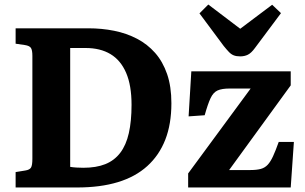

<svg xmlns="http://www.w3.org/2000/svg" viewBox="-20 -828 1346 848"><path d="M49 0V-68L92 -75Q111 -78 117 -88Q123 -98 123 -127V-581Q123 -607 116.5 -616.5Q110 -626 90 -629L49 -635V-703H370Q430 -703 484.5 -692Q539 -681 585 -657Q631 -633 665 -594.5Q699 -556 718 -501Q737 -446 737 -372Q737 -280 710 -211Q683 -142 630.5 -94.5Q578 -47 500.5 -23.5Q423 0 321 0ZM348 -87Q405 -87 445 -103Q485 -119 511 -153Q537 -187 549 -240Q561 -293 561 -365Q561 -451 537 -506.5Q513 -562 468 -589Q423 -616 358 -616H290V-91Q302 -89 317.5 -88Q333 -87 348 -87ZM811 0V-62L1087 -437H994Q960 -437 941 -428.5Q922 -420 910 -394.5Q898 -369 884 -319L813 -314L825 -513H1264V-451L992 -77H1086Q1114 -77 1132 -82Q1150 -87 1162.5 -100.5Q1175 -114 1186 -138Q1197 -162 1211 -201H1278L1264 0ZM1041 -579Q1024 -579 1012.5 -583.5Q1001 -588 991 -598.5Q981 -609 968 -625L861 -769L900 -808L1041 -701L1182 -807L1221 -770L1106 -616Q1090 -594 1075 -586.5Q1060 -579 1041 -579Z"/></svg>

Font: Literata 18pt
Style: Bold
Weight: 700
Designer: Latin by Veronika Burian and Jose Scaglione. Greek by Irene Vlachou. Cyrillic by Vera Evstafieva.
Foundry: TypeTogether
Version: Version 3.103;gftools[0.9.29]